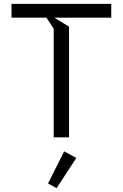

<svg xmlns="http://www.w3.org/2000/svg" viewBox="-20 -716 640 1001"><path d="M40 -696H560V-624H263L340 -577V0H260V-566.5L222 -624H40ZM230.5 240.5 275 265 378 107.5 314.5 73Z"/></svg>

Font: Kode Mono
Style: Regular
Weight: 400
Monospace: yes
Designer: Isa Ozler
Foundry: Kadena LLC
Version: Version 1.000;gftools[0.9.28]